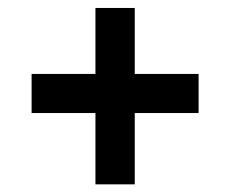

<svg xmlns="http://www.w3.org/2000/svg" viewBox="-20 -492 586 489"><path d="M323.2 -204.1V-22.5H223.1V-204.1H60.5V-303.7H223.1V-471.7H323.2V-303.7H485.8V-204.1Z"/></svg>

Font: Vazirmatn RD UI SemiBold
Style: Regular
Weight: 600
Designer: Saber Rastikerdar
Foundry: Saber Rastikerdar
Version: Version 33.003